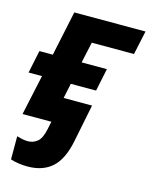

<svg xmlns="http://www.w3.org/2000/svg" viewBox="-124 -622 737 940"><g transform="rotate(15 244.5 -152.0)"><path d="M107 242Q84 242 60.5 238.5Q37 235 21 229V112Q34 116 48.5 119Q63 122 77 122Q104 122 125 105Q146 88 156 39L164 0H18L62 -204H-6L18 -319H86L134 -546H495L469 -425H255L232 -319H360L336 -204H208L192 -128H336L298 61Q279 157 232 199.5Q185 242 107 242Z"/></g></svg>

Font: Noto IKEA Latin
Style: Bold Italic
Weight: 700
Italic angle: -12°
Designer: Monotype Design Team
Foundry: Monotype Imaging Inc.
Version: Version 1.0